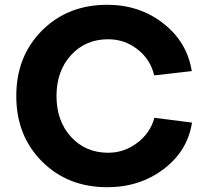

<svg xmlns="http://www.w3.org/2000/svg" viewBox="-20 -757 870 802"><path d="M625 -265 782 -245Q764 -127 664 -51Q564 25 428 25Q263 25 155.5 -82.5Q48 -190 48 -356Q48 -522 155.5 -629.5Q263 -737 428 -737Q563 -737 662.5 -659Q762 -581 781 -460L624 -442Q609 -508 555 -550.5Q501 -593 432 -593Q337 -593 276.5 -526.5Q216 -460 216 -356Q216 -252 276.5 -185.5Q337 -119 432 -119Q499 -119 553.5 -160.5Q608 -202 625 -265Z"/></svg>

Font: Metropolitano
Style: Bold
Weight: 700
Designer: Fonts by Alex Slobzheninov & Chris M. Simpson / Changes by Cristiano Sobral
Foundry: Fonts by Alex Slobzheninov & Chris M. Simpson / Changes by Cristiano Sobral
Version: Version 1.00;August 30, 2020;FontCreator 13.0.0.2681 64-bit